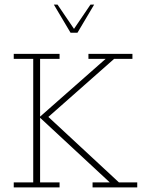

<svg xmlns="http://www.w3.org/2000/svg" viewBox="-20 -818 619 838"><path d="M40 0V-22H125V-561H40V-583H240V-561H155V-309L441 -561H366V-583H558V-561H478L179 -297L180 -318L499 -22H579V0H384V-22H459L155 -304V-22H240V0ZM288 -675 215 -798H231L303 -692L375 -798H391L318 -675Z"/></svg>

Font: Rokkitt Thin
Style: Regular
Weight: 250
Version: Version 3.103